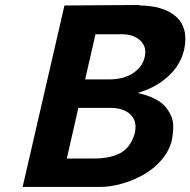

<svg xmlns="http://www.w3.org/2000/svg" viewBox="-20 -742 756 762"><path d="M534.2 -722.2 533.2 -720.2Q579.1 -720.2 615.7 -709.5Q652.3 -698.7 677.5 -677Q702.6 -655.3 711.4 -622.3Q720.2 -589.4 710.9 -544.9Q696.3 -482.9 646.2 -438Q596.2 -393.1 525.9 -373Q546.9 -368.7 564.9 -362.3Q583 -356 602.3 -345.5Q621.6 -335 634.3 -320.8Q647 -306.6 657 -286.9Q667 -267.1 667.5 -242.4Q668 -217.8 662.1 -186Q652.3 -144 621.6 -107.9Q590.8 -71.8 549.8 -48.8Q508.8 -25.9 463.4 -12.9Q418 0 377 0H69.8L235.8 -720.2ZM317.9 -426.8H413.1Q445.8 -426.8 474.1 -435.5Q502.4 -444.3 524.9 -464.8Q547.4 -485.4 554.2 -515.1Q563.5 -556.6 536.6 -581.3Q509.8 -606 464.8 -606H358.9ZM515.1 -213.9Q525.4 -262.2 497.1 -288.1Q468.8 -314 418 -314H291L245.1 -112.8H350.1Q379.9 -112.8 403.1 -116.7Q426.3 -120.6 449.7 -130.6Q473.1 -140.6 489.7 -161.6Q506.3 -182.6 515.1 -213.9Z"/></svg>

Font: Perun
Style: Bold Italic
Weight: 700
Italic angle: -12°
Foundry: Copyright (c) Stefan Peev, Context Ltd, 2016
Version: Version 001.000